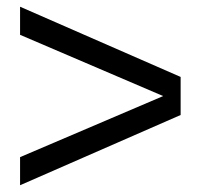

<svg xmlns="http://www.w3.org/2000/svg" viewBox="-20 -607 600 574"><path d="M40 -502.9V-586.9L520 -377V-263.2L40 -53.2V-137.2L467.8 -319.8Z"/></svg>

Font: TASA Explorer
Style: Regular
Weight: 400
Designer: Weizhong Zhang
Foundry: Local Remote
Version: Version 1.000;Glyphs 3.1.2 (3151)